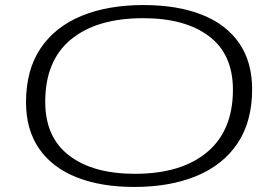

<svg xmlns="http://www.w3.org/2000/svg" viewBox="-20 -730 1077 760"><path d="M512 10Q379 10 282.5 -28.5Q186 -67 134.5 -142Q83 -217 83 -325Q83 -453 140.5 -538.5Q198 -624 302.5 -667Q407 -710 548 -710Q682 -710 778.5 -672Q875 -634 926.5 -559.5Q978 -485 978 -377Q978 -249 920.5 -163Q863 -77 758 -33.5Q653 10 512 10ZM514 -42Q697 -42 799.5 -127.5Q902 -213 902 -375Q902 -515 807.5 -586.5Q713 -658 547 -658Q363 -658 261 -574Q159 -490 159 -327Q159 -187 253.5 -114.5Q348 -42 514 -42Z"/></svg>

Font: Georama ExtraExtended Light
Style: Italic
Weight: 300
Width: 8
Italic angle: -9°
Designer: Jean-Baptiste Levee
Foundry: Production Type
Version: Version 1.000